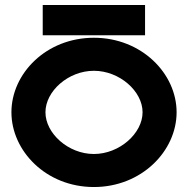

<svg xmlns="http://www.w3.org/2000/svg" viewBox="-20 -742 761 773"><path d="M152 -722V-600H564V-722ZM358 -457C461 -457 554 -375 554 -290C554 -205 461 -122 358 -122C255 -122 163 -205 163 -290C163 -375 255 -457 358 -457ZM358 11C550 11 691 -134 691 -290C691 -446 550 -590 358 -590C166 -590 26 -446 26 -290C26 -135 165 11 358 11Z"/></svg>

Font: Charger
Style: Hemi
Weight: 900
Designer: Jasper
Foundry: Cannot Into Space Fonts
Version: Version 0.99